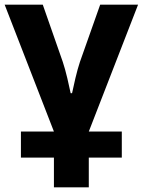

<svg xmlns="http://www.w3.org/2000/svg" viewBox="-20 -566 614 826"><path d="M164 -546 250 -300Q260 -270 269.5 -230Q279 -190 284 -165H290Q295 -190 304.5 -230Q314 -270 324 -300L411 -546H574L362 0H504V112H362V240H212V112H70V0H212L0 -546Z"/></svg>

Font: BC Sans
Style: Bold
Weight: 700
Designer: Monotype Design Team
Province of B.C.
Foundry: Monotype Imaging Inc.
Version: Version 2.000;GOOG;noto-source:20170915:90ef993387c0